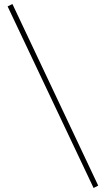

<svg xmlns="http://www.w3.org/2000/svg" viewBox="-20 -754 528 958"><path d="M470 172 42 -734 18 -722 447 184Z"/></svg>

Font: FoglihtenNo04
Style: Regular
Weight: 500
Designer: gluk (gluksza@wp.pl)
Foundry: gluk (gluksza@wp.pl)
Version: Version 0.70